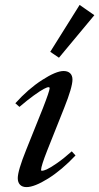

<svg xmlns="http://www.w3.org/2000/svg" viewBox="-20 -745 401 776"><path d="M218.3 -511.7 183.1 -535.6 301.8 -725.1 361.3 -683.6ZM86.9 11.2Q70.3 11.2 61 1.7Q51.8 -7.8 51.8 -24.9Q51.8 -55.2 85.9 -139.6L153.3 -307.6Q180.7 -377.9 180.7 -388.7Q180.7 -392.6 175.8 -392.6Q170.4 -392.6 156.5 -385.3Q142.6 -377.9 116.2 -358.9Q89.8 -339.8 58.6 -313L42 -327.6Q93.8 -385.3 150.1 -421.6Q206.5 -458 236.8 -458Q253.9 -458 263.4 -449Q272.9 -439.9 272.9 -423.3Q272.9 -392.6 239.3 -308.6L171.4 -138.2Q146 -73.7 146 -58.6Q146 -54.7 149.4 -54.7Q155.8 -54.7 169.2 -60.5Q182.6 -66.4 210.2 -85.4Q237.8 -104.5 270 -133.3L285.2 -116.7Q230 -58.1 174.6 -23.4Q119.1 11.2 86.9 11.2Z"/></svg>

Font: Elstob 8pt Medium
Style: Italic
Weight: 500
Italic angle: -20°
Designer: Peter S. Baker
Version: Version 1.015